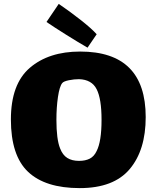

<svg xmlns="http://www.w3.org/2000/svg" viewBox="-20 -917 805 987"><path d="M36 -303Q36 -485 133.5 -568.5Q231 -652 392 -652Q729 -652 729 -315Q729 -145 646.5 -47.5Q564 50 390 50Q213 50 124.5 -33.5Q36 -117 36 -303ZM477 -141Q502 -190 502 -301Q502 -409 477 -458Q452 -508 386 -510Q361 -510 334 -504.5Q307 -499 300 -490Q286 -473 278 -419Q270 -365 270 -301Q270 -201 289 -154Q302 -120 326 -105Q350 -90 386 -90Q419 -90 441.5 -101.5Q464 -113 477 -141ZM430 -672Q383 -699 320 -738.5Q257 -778 219 -804L282 -897Q338 -859 394 -815Q450 -771 477 -741Z"/></svg>

Font: Lalezar
Style: Regular
Weight: 400
Designer: Borna Izadpanah
Foundry: Borna Izadpanah
Version: Version 1.003;November 28, 2018;FontCreator 11.5.0.2421 64-b